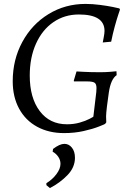

<svg xmlns="http://www.w3.org/2000/svg" viewBox="-20 -668 680 981"><path d="M575 -304 576 -284Q546 -264 536 -195Q531 -163 526.5 -125Q522 -87 522 -73L523 -43L517 -35Q517 -34 485.5 -21.5Q454 -9 407.5 1.5Q361 12 307 12Q229 12 169.5 -20.5Q110 -53 77.5 -113Q45 -173 45 -253Q45 -363 94 -453.5Q143 -544 228 -596Q313 -648 417 -648Q452 -648 490.5 -643Q529 -638 556 -632.5Q583 -627 590 -625L593 -619Q591 -613 583.5 -590.5Q576 -568 566 -531.5Q556 -495 548 -455L505 -451Q506 -457 510 -477.5Q514 -498 514 -510Q514 -594 383 -594Q310 -594 253 -555Q196 -516 164 -445Q132 -374 132 -282Q132 -168 183 -100.5Q234 -33 322 -33Q357 -33 387 -41.5Q417 -50 437 -60.5Q457 -71 457 -72L472 -198Q473 -206 473 -218Q473 -239 463 -245.5Q453 -252 425 -252H358L357 -256L371 -303Q372 -303 407.5 -301Q443 -299 492 -299Q518 -299 543 -301Q568 -303 575 -304ZM309 67Q332 67 347.5 86.5Q363 106 363 138Q363 187 325 226.5Q287 266 235 293L217 278V268Q248 249 268.5 221.5Q289 194 289 169Q289 150 278 133.5Q267 117 249 107L251 93Q285 67 309 67Z"/></svg>

Font: Alegreya SC
Style: Italic
Weight: 400
Italic angle: -7°
Designer: Juan Pablo del Peral
Foundry: Huerta Tipografica
Version: Version 2.007; ttfautohint (v1.6)